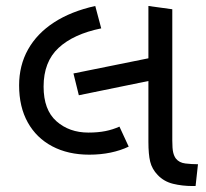

<svg xmlns="http://www.w3.org/2000/svg" viewBox="-20 -623 691 643"><path d="M279 -105Q208 -105 155 -133Q102 -161 73 -213Q44 -265 44 -337Q44 -404 74 -457.5Q104 -511 161 -548Q218 -585 299 -603L319 -528Q226 -509 176 -462.5Q126 -416 126 -333Q126 -255 169 -217Q212 -179 276 -179Q308 -179 333 -184Q358 -189 380 -199L411 -132Q384 -119 350.5 -112Q317 -105 279 -105ZM244 -304 226 -377 493 -431V-355ZM625 0Q590 0 559.5 -7.5Q529 -15 508 -37Q489 -57 483 -81.5Q477 -106 477 -148V-603L557 -592V-152Q557 -125 560 -112.5Q563 -100 569 -92Q580 -78 601 -75.5Q622 -73 643 -73L635 0Z"/></svg>

Font: guzrati115
Style: Regular
Weight: 400
Designer: Jelle Bosma - Monotype Design Team, Universal Thirst
Foundry: Monotype Imaging Inc.
Version: Version 2.102